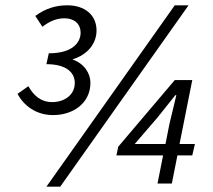

<svg xmlns="http://www.w3.org/2000/svg" viewBox="-20 -692 804 724"><path d="M180 -258C256 -258 321 -303 321 -380C321 -414 299 -452 253 -468C311 -486 344 -528 344 -577C344 -636 299 -672 234 -672C190 -672 152 -660 113 -632L140 -591C168 -613 195 -623 223 -623C261 -623 284 -601 284 -569C284 -532 254 -491 164 -491L155 -450C231 -450 262 -418 262 -379C262 -335 224 -307 177 -307C133 -307 106 -333 87 -367L46 -338C69 -295 115 -258 180 -258ZM155 12H207L691 -672H639ZM488 -149 574 -249 641 -333H645L619 -225L604 -149ZM574 0H628L649 -106H705L715 -149H657L705 -390H639L426 -139L419 -106H595Z"/></svg>

Font: Source Sans Pro
Style: Italic
Weight: 400
Italic angle: -11°
Designer: Paul D. Hunt
Foundry: Adobe Systems Incorporated
Version: Version 3.006;hotconv 1.0.111;makeotfexe 2.5.65597